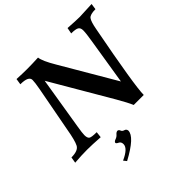

<svg xmlns="http://www.w3.org/2000/svg" viewBox="-249 -885 1323 1323"><g transform="rotate(-45 412.5 -224.0)"><path d="M649.9 3.9H552.2Q536.1 -34.7 493.7 -107.9L236.3 -547.9L173.8 -164.6Q164.6 -109.9 164.6 -89.4Q164.6 -63 175.8 -53.5Q187 -43.9 239.3 -43.9L234.4 0Q154.3 -5.4 106.9 -5.4Q51.3 -5.4 -14.2 0L-6.8 -43.9Q59.1 -43.9 75.9 -76.4Q92.8 -108.9 108.4 -200.2L170.9 -531.7Q181.2 -588.4 181.2 -610.8Q181.2 -649.4 100.6 -649.4L107.4 -693.4Q167 -690.4 206.1 -690.4Q256.3 -690.4 316.9 -693.4Q320.8 -655.8 371.1 -571.3L604.5 -172.9L658.7 -510.3Q669.9 -577.1 669.9 -606Q669.9 -630.4 654.8 -639.9Q639.6 -649.4 596.2 -649.4L604.5 -693.4Q685.1 -688 718.3 -688L838.9 -693.4L832.5 -649.4Q779.8 -649.4 765.1 -630.1Q750.5 -610.8 739.3 -549.8Q649.9 -83.5 649.9 3.9ZM246.6 245.1 229 223.1Q312 186 312 145Q312 122.1 294.9 114.3Q277.8 106.4 277.8 98.6Q279.8 87.9 296.6 82.3Q313.5 76.7 324 64Q334.5 51.3 346.7 49.8Q358.9 51.3 363.3 64Q367.7 76.7 383.5 81.1Q399.4 85.4 401.4 102.5Q401.4 162.1 246.6 245.1Z"/></g></svg>

Font: Kelvinch
Style: Bold Italic
Weight: 700
Italic angle: -10°
Designer: Paul James Miller
Foundry: High-Logic / Made with FontCreator
Version: Version 3.30 September 23, 2016